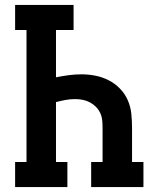

<svg xmlns="http://www.w3.org/2000/svg" viewBox="-20 -755 640 775"><path d="M41 0V-101H87V-634H41V-735H277V-634H206V-443Q231 -448 257 -451.5Q283 -455 309 -455Q337 -455 365 -449.5Q393 -444 418.5 -431Q444 -418 464 -397.5Q484 -377 495.5 -351Q507 -325 510 -296.5Q513 -268 513 -239V-101H559V0H348V-101H394V-239Q394 -255 392.5 -270Q391 -285 384.5 -299Q378 -313 367 -324Q356 -335 342.5 -342Q329 -349 314 -352Q299 -355 283 -355Q264 -355 244.5 -351.5Q225 -348 206 -343V-101H252V0Z"/></svg>

Font: Iosevka Etoile
Style: Bold
Weight: 700
Designer: Belleve Invis
Foundry: Belleve Invis
Version: Version 28.1.0; ttfautohint (v1.8.4)